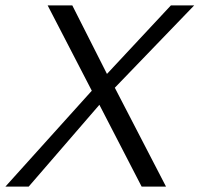

<svg xmlns="http://www.w3.org/2000/svg" viewBox="-69 -689 737 709"><path d="M-49 0H37L298 -302L454 0H544L355 -365L648 -669H562L326 -416L198 -669H107L270 -354Z"/></svg>

Font: KpSans
Style: Italic
Weight: 400
Italic angle: -11°
Version: Version 0.66